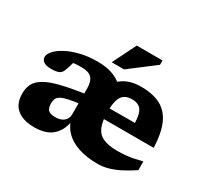

<svg xmlns="http://www.w3.org/2000/svg" viewBox="-150 -939 1236 1164"><g transform="rotate(30 468.5 -357.0)"><path d="M275.5 -446Q247 -446 228.2 -444.2Q209.5 -442.5 195.5 -439.5L225.5 -480.5Q221 -459.5 216.5 -442.2Q212 -425 207.2 -410Q202.5 -395 196.5 -380.5Q188 -359 169.5 -352Q151 -345 117.5 -345Q82.5 -345 65.5 -357.2Q48.5 -369.5 48.5 -388.5Q48.5 -409 69.5 -432.5Q90.5 -456 129.2 -476.8Q168 -497.5 221.8 -511Q275.5 -524.5 342 -524.5Q405 -524.5 448 -508.5Q491 -492.5 516.5 -467Q542 -441.5 553 -413H448Q477 -461.5 525.5 -493Q574 -524.5 647 -524.5Q732 -524.5 785.8 -495Q839.5 -465.5 866.5 -403Q893.5 -340.5 897 -241.5H503L502.5 -314.5L792.5 -315.5L723 -287Q724 -345.5 714.8 -376.5Q705.5 -407.5 686 -419.2Q666.5 -431 637.5 -431Q606.5 -431 586 -418.2Q565.5 -405.5 555.5 -375.2Q545.5 -345 545.5 -291.5Q545.5 -225 562 -186.5Q578.5 -148 615.5 -131.5Q652.5 -115 713.5 -115Q746.5 -115 775.8 -118Q805 -121 831.5 -126.5Q858 -132 883.5 -139L884.5 -78Q837.5 -46.5 796.5 -26.2Q755.5 -6 719.8 3.5Q684 13 652 13Q572.5 13 513.2 -7Q454 -27 417.8 -66.8Q381.5 -106.5 370.5 -165.5L392.5 -167.5Q385 -98.5 360 -59Q335 -19.5 296.2 -3.2Q257.5 13 207.5 13Q128 13 85 -22.5Q42 -58 42 -129Q42 -166 55.8 -195Q69.5 -224 107 -247Q144.5 -270 215.5 -287.8Q286.5 -305.5 401.5 -321L394 -250.5Q337.5 -244.5 303.5 -237Q269.5 -229.5 252 -219.8Q234.5 -210 228.8 -196.5Q223 -183 223 -165Q223 -132 236.8 -118Q250.5 -104 287 -104Q311.5 -104 329.5 -112Q347.5 -120 357.5 -135Q367.5 -150 367.5 -171.5V-352Q367.5 -400 346.8 -423Q326 -446 275.5 -446ZM417 -563.5 498 -727H678.5V-696.5L503.5 -563.5Z"/></g></svg>

Font: Newsreader 7pt
Style: Bold
Weight: 700
Designer: Hugues Gentile
Foundry: Production Type
Version: Version 1.003